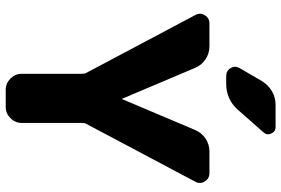

<svg xmlns="http://www.w3.org/2000/svg" viewBox="-180 -828 1007 688"><g transform="rotate(90 324.0 -483.5)"><path d="M241 -288 33 -680Q24 -697 34 -713.5Q44 -730 64 -730H145Q171 -730 192 -716Q213 -702 223 -678L333 -418Q333 -417 334 -417Q335 -417 335 -418L445 -678Q455 -702 476 -716Q497 -730 523 -730H600Q619 -730 629.5 -713.5Q640 -697 631 -680L423 -288Q420 -283 420 -271V-57Q420 -34 403 -17Q386 0 363 0H301Q278 0 261 -17Q244 -34 244 -57V-271Q244 -283 241 -288ZM355 -967H435Q451 -967 458 -951.5Q465 -936 454 -924L373 -832Q336 -790 279 -790H252Q233 -790 223.5 -806Q214 -822 224 -839L270 -918Q284 -941 306.5 -954Q329 -967 355 -967Z"/></g></svg>

Font: Rounded Mplus 1c ExtraBold
Style: Regular
Weight: 800
Version: Version 1.059.20150529